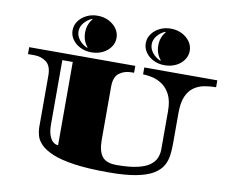

<svg xmlns="http://www.w3.org/2000/svg" viewBox="-95 -1035 1407 1178"><g transform="rotate(10 608.5 -445.5)"><path d="M652 22Q522 22 437 9.5Q352 -3 301.5 -24.5Q251 -46 226 -72Q201 -98 193.5 -125.5Q186 -153 186 -177V-499Q186 -559 154.5 -583Q123 -607 78 -607H40V-650H701V-607H685Q640 -607 608.5 -583Q577 -559 577 -499V-167Q577 -97 603 -64Q629 -31 692 -31Q772 -31 822 -42.5Q872 -54 899 -74Q926 -94 936.5 -119.5Q947 -145 947 -174V-411Q947 -476 926.5 -515Q906 -554 875 -574Q844 -594 812 -600.5Q780 -607 757 -607V-650H1212V-607Q1175 -607 1139.5 -600.5Q1104 -594 1075 -574Q1046 -554 1029 -515Q1012 -476 1012 -411V-220Q1012 -183 1007.5 -147.5Q1003 -112 985.5 -81.5Q968 -51 929.5 -27.5Q891 -4 823.5 9Q756 22 652 22ZM319 -88V-607H254V-210Q254 -164 263.5 -139Q273 -114 285 -103Q297 -92 307.5 -90Q318 -88 319 -88ZM876 -685Q839 -685 808 -700Q777 -715 758.5 -741Q740 -767 740 -798Q740 -830 758.5 -856Q777 -882 808 -897.5Q839 -913 876 -913Q915 -913 946 -897.5Q977 -882 995.5 -856Q1014 -830 1014 -798Q1014 -767 995.5 -741Q977 -715 946 -700Q915 -685 876 -685ZM420 -685Q383 -685 352 -700Q321 -715 302.5 -741Q284 -767 284 -798Q284 -830 302.5 -856Q321 -882 352 -897.5Q383 -913 420 -913Q459 -913 490 -897.5Q521 -882 539.5 -856Q558 -830 558 -798Q558 -767 539.5 -741Q521 -715 490 -700Q459 -685 420 -685ZM390 -708 393 -711Q379 -727 370.5 -749Q362 -771 362 -798Q362 -825 370.5 -847Q379 -869 393 -885L390 -888Q360 -875 340.5 -851Q321 -827 321 -798Q321 -770 340.5 -745.5Q360 -721 390 -708ZM846 -708 849 -711Q835 -727 826.5 -749Q818 -771 818 -798Q818 -825 826.5 -847Q835 -869 849 -885L846 -888Q816 -875 796.5 -851Q777 -827 777 -798Q777 -770 796.5 -745.5Q816 -721 846 -708Z"/></g></svg>

Font: Diplomata SC
Style: Regular
Weight: 400
Designer: Eduardo Rodriguez Tunni
Foundry: Eduardo Rodriguez Tunni
Version: Version 1.002; ttfautohint (v1.8.4.7-5d5b);gftools[0.9.23]